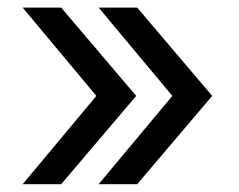

<svg xmlns="http://www.w3.org/2000/svg" viewBox="-20 -551 623 501"><path d="M39.1 -70.3 231.4 -300.8 39.1 -531.2H139.6L335.4 -300.8L139.6 -70.3ZM237.3 -70.3 429.7 -300.8 237.3 -531.2H337.9L533.7 -300.8L337.9 -70.3Z"/></svg>

Font: Inter Variable LoSnoCo
Style: Regular
Weight: 400
Designer: Rasmus Andersson
Foundry: rsms
Version: Version 4.000;git-a52131595; featfreeze: case,dlig,ss01,ss02